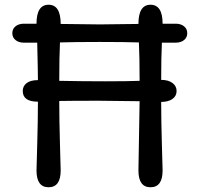

<svg xmlns="http://www.w3.org/2000/svg" viewBox="-20 -780 842 810"><path d="M569 -353 397 -355Q282 -355 230 -354Q230 -275 233 -170.5Q236 -66 236 -61Q236 10 185 10Q134 10 134 -61Q134 -66 137 -169Q140 -272 140 -351Q76 -351 76 -396Q76 -417 92.5 -429.5Q109 -442 140 -442Q140 -477 137 -600H81Q59 -600 45.5 -611Q32 -622 32 -640Q32 -658 45.5 -669Q59 -680 81 -680H134Q134 -760 185 -760Q236 -760 236 -679L401 -677L564 -679Q564 -760 615 -760Q666 -760 666 -680H721Q743 -680 756.5 -669Q770 -658 770 -640Q770 -622 756.5 -611Q743 -600 721 -600H663Q660 -540 660 -443Q690 -443 707.5 -430Q725 -417 725 -396Q725 -375 707.5 -362.5Q690 -350 660 -350Q660 -271 663 -168.5Q666 -66 666 -61Q666 10 615 10Q564 10 564 -61ZM569 -439Q569 -538 566 -601Q507 -603 400 -603Q293 -603 233 -601Q230 -538 230 -439Q328 -437 424.5 -437Q521 -437 569 -439Z"/></svg>

Font: Delius Unicase
Style: Regular
Weight: 400
Designer: Natalia Raices
Foundry: Natalia Raices
Version: Version 1.002